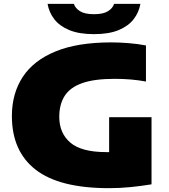

<svg xmlns="http://www.w3.org/2000/svg" viewBox="-20 -971 879 1001"><path d="M548 10Q290 10 166 -86.2Q42 -182.5 42 -366Q42 -483.5 98.5 -569.8Q155 -656 269.8 -703Q384.5 -750 560 -750Q601.5 -750 649.5 -746.2Q697.5 -742.5 741 -734V-546Q665 -560 578 -560Q471.5 -560 408.2 -537.5Q345 -515 317 -470.8Q289 -426.5 289 -362Q289 -276.5 347 -227.2Q405 -178 534 -178Q541.5 -178 549 -178V-360H770V-10Q715.5 -1 660.2 4.5Q605 10 548 10ZM470 -793Q392 -793 341 -814.2Q290 -835.5 262.8 -871.2Q235.5 -907 228 -951H365Q372.5 -928 397.2 -912.5Q422 -897 470 -897Q518 -897 542.8 -912.5Q567.5 -928 575 -951H712Q704.5 -907 677 -871.2Q649.5 -835.5 598.8 -814.2Q548 -793 470 -793Z"/></svg>

Font: Encode Sans Exp Black
Style: Regular
Weight: 900
Width: 7
Designer: Multiple Designers
Foundry: Impallari Type
Version: Version 3.002; ttfautohint (v1.8.3) -l 8 -r 50 -G 200 -x 14 